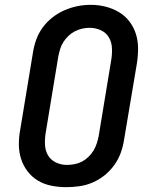

<svg xmlns="http://www.w3.org/2000/svg" viewBox="-20 -766 640 794"><path d="M254 8Q223 8 192.5 2Q162 -4 137 -19Q112 -34 94 -57.5Q76 -81 67 -109.5Q58 -138 58 -169.5Q58 -201 64 -232L116 -547Q120 -574 129.5 -601Q139 -628 156 -651.5Q173 -675 196.5 -693.5Q220 -712 246.5 -723.5Q273 -735 300 -740.5Q327 -746 355 -746Q387 -746 416.5 -738.5Q446 -731 471.5 -716Q497 -701 515 -677.5Q533 -654 542 -625.5Q551 -597 551 -565.5Q551 -534 546 -503L493 -188Q489 -161 479.5 -134.5Q470 -108 453 -84Q436 -60 413 -41.5Q390 -23 363.5 -11.5Q337 0 309 4Q281 8 254 8ZM256 -84Q272 -84 288 -87Q304 -90 318.5 -97.5Q333 -105 345.5 -117Q358 -129 366.5 -143Q375 -157 380 -172.5Q385 -188 388 -203L440 -518Q444 -542 443 -566.5Q442 -591 430.5 -611Q419 -631 397 -641Q375 -651 351 -651Q335 -651 319.5 -647.5Q304 -644 289.5 -636.5Q275 -629 263 -617.5Q251 -606 242 -592Q233 -578 228.5 -562.5Q224 -547 221 -532L169 -217Q165 -193 166 -168.5Q167 -144 178 -124.5Q189 -105 210.5 -94.5Q232 -84 256 -84Q256 -84 256 -84Q256 -84 256 -84Z"/></svg>

Font: Iosevka Etoile SmBdObl
Style: Regular
Weight: 600
Italic angle: -9°
Designer: Belleve Invis
Foundry: Belleve Invis
Version: Version 15.5.2; ttfautohint (v1.8.4)